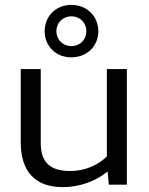

<svg xmlns="http://www.w3.org/2000/svg" viewBox="-20 -757 610 787"><path d="M163 -629C163 -569 208 -522 272 -522C338 -522 383 -569 383 -629C383 -689 338 -737 272 -737C208 -737 163 -689 163 -629ZM211 -629C211 -663 237 -690 272 -690C309 -690 334 -663 334 -629C334 -595 309 -568 272 -568C237 -568 211 -595 211 -629ZM65 -474V-174C65 -54 124 10 237 10C311 10 376 -17 421 -54L426 0H500V-474H418V-116C381 -79 327 -56 268 -56C185 -56 147 -92 147 -171V-474Z"/></svg>

Font: Kanit Light
Style: Regular
Weight: 300
Designer: Katatrad Team
Foundry: CadsonDemak
Version: Version 1.000;PS 001.000;hotconv 1.0.88;makeotf.lib2.5.64775